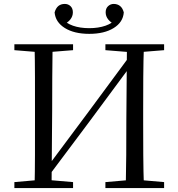

<svg xmlns="http://www.w3.org/2000/svg" viewBox="-20 -952 903 972"><path d="M431.9 -780.6Q355.7 -780.6 308.3 -810.1Q260.8 -839.6 256.4 -889.3Q262.9 -911.4 275.7 -921.8Q288.6 -932.1 308.1 -932.1Q325.2 -932.1 337.1 -920.8Q348.9 -909.4 348.9 -889.5Q348.9 -869.6 335.8 -853.2Q322.6 -836.8 300.1 -827.2L290.3 -860.5Q313.6 -834.5 349.3 -821.9Q384.9 -809.4 431.9 -809.4Q478.1 -809.4 514.2 -821.9Q550.2 -834.5 573.3 -860.5L563.6 -827.2Q541.3 -836.8 528.1 -853.2Q514.9 -869.6 514.9 -889.5Q514.9 -909.4 527.2 -920.8Q539.5 -932.1 555.6 -932.1Q574.3 -932.1 587.6 -921.8Q600.8 -911.4 606.7 -889.3Q603.1 -839.6 555.6 -810.1Q508.1 -780.6 431.9 -780.6ZM154.9 0Q156.9 -83.6 157 -167.7Q157.1 -251.7 157.1 -336.8V-391.1Q157.1 -476.1 157 -560.4Q156.9 -644.8 154.9 -728H246.3Q245.1 -645.2 244.6 -560.7Q244.1 -476.1 244.1 -391.1L241 0ZM616.6 0Q618.6 -83.6 619.1 -168.6Q619.6 -253.5 619.6 -343.2L622.7 -728H708.8Q705.8 -645.2 705.3 -560.7Q704.8 -476.1 704.8 -391.1V-336.8Q704.8 -252.2 705.3 -168.1Q705.8 -84.1 708.8 0ZM52.8 0V-30.1L189.7 -42.1H210.4L349.9 -30.1V0ZM52.8 -698V-728H349.9V-698L210.4 -686.9H189.7ZM513.6 0V-30.1L652.1 -42.1H673.2L810.8 -30.1V0ZM513.6 -698V-728H810.8V-698L673.2 -686.9H652.1ZM213.1 -43.3 197.2 -92.2 208.9 -92 428.6 -386.8 648.5 -684.3 667.3 -636.3H654.5L430.9 -334.2Z"/></svg>

Font: Noto Serif TC
Style: Regular
Weight: 200
Designer: Ryoko NISHIZUKA 西塚涼子 (kana & ideographs); Frank Grießhammer (Latin, Greek & Cyrillic); Wenlong ZHANG 张文龙 (bopomofo); San
Foundry: Adobe
Version: Version 2.001;hotconv 1.1.0;makeotfexe 2.6.0